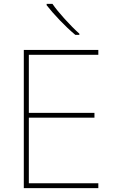

<svg xmlns="http://www.w3.org/2000/svg" viewBox="-20 -972 590 992"><path d="M251 -952H221V-945C256 -900 316 -836 369 -792H390V-798C345 -838 280 -909 251 -952ZM488 0V-25H129V-364H468V-389H129V-689H488V-714H103V0Z"/></svg>

Font: Noto Sans Meetei Mayek Thin
Style: Regular
Weight: 100
Designer: Monotype Design Team and Neelakash Kshetrimayum
Foundry: Monotype Imaging Inc.
Version: Version 2.002